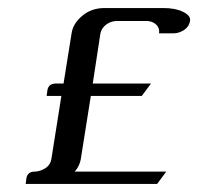

<svg xmlns="http://www.w3.org/2000/svg" viewBox="-20 -458 493 478"><path d="M43.9 0 45.9 -15.1Q48.8 -30.8 66.9 -30.8Q79.6 -30.8 94.2 -40Q105.5 -47.9 107.9 -62L132.8 -219.2H96.2L98.1 -233.9Q101.1 -250 119.1 -250H138.2L158.2 -375Q161.6 -399.4 185.1 -418.9Q208 -438 240.2 -438H386.2Q416.5 -438 435.5 -428.7Q455.6 -418.9 453.1 -405.8Q451.2 -392.6 439 -383.8Q425.8 -375 412.1 -375H376Q377.9 -388.2 368.7 -397Q358.9 -405.8 344.2 -405.8H272Q256.3 -405.8 244.6 -397Q232.9 -388.2 230 -375L210.9 -250H356L333 -219.2H206.1L181.2 -62Q178.2 -44.4 166 -30.8H394L371.1 0Z"/></svg>

Font: Hhenum
Style: Italic
Weight: 400
Designer: T. Christopher White
Version: Version 1.0